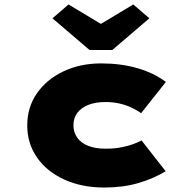

<svg xmlns="http://www.w3.org/2000/svg" viewBox="-20 -830 848 860"><path d="M447 10Q346 10 267.5 -26Q189 -62 145.5 -125Q102 -188 102 -268Q102 -349 145 -411.5Q188 -474 263.5 -510Q339 -546 433 -546Q521 -546 594.5 -525Q668 -504 723 -463L612 -323Q593 -337 568 -348.5Q543 -360 514.5 -366.5Q486 -373 454 -373Q407 -373 375 -360Q343 -347 326 -324Q309 -301 309 -269Q309 -238 325.5 -214Q342 -190 374.5 -177Q407 -164 452 -164Q493 -164 523 -170Q553 -176 575 -184Q597 -192 614 -201L722 -63Q668 -30 599.5 -10Q531 10 447 10ZM381 -606 215 -748 287 -810 447 -714H417L577 -810L649 -748L483 -606Z"/></svg>

Font: Lexend Peta Black
Style: Regular
Weight: 900
Version: Version 1.007